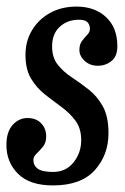

<svg xmlns="http://www.w3.org/2000/svg" viewBox="-34 -552 380 584"><path d="M213 -125.5Q213 -161 196 -184.2Q179 -207.5 153.8 -226Q128.5 -244.5 103 -264.5Q77.5 -284.5 60.5 -312.8Q43.5 -341 43.5 -385Q43.5 -427 63.5 -460.2Q83.5 -493.5 118.5 -512.8Q153.5 -532 199 -532Q254 -532 288.5 -500Q323 -468 323 -411Q323 -381 305.2 -366.5Q287.5 -352 263.5 -352Q239.5 -352 223.5 -366.8Q207.5 -381.5 207.5 -400Q207.5 -417 215.5 -427.5Q223.5 -438 231.5 -446.2Q239.5 -454.5 239.5 -464.5Q239.5 -476.5 232.2 -484.2Q225 -492 206 -492Q171.5 -492 148 -470.8Q124.5 -449.5 124.5 -411Q124.5 -376.5 141.8 -355Q159 -333.5 184.8 -316.5Q210.5 -299.5 236 -279.5Q261.5 -259.5 278.8 -228.5Q296 -197.5 296 -147Q296 -80.5 254.2 -34.2Q212.5 12 127 12Q56.5 12 21 -23.2Q-14.5 -58.5 -14.5 -111Q-14.5 -151 4.5 -172Q23.5 -193 49.5 -193Q76 -193 91.2 -177Q106.5 -161 106.5 -137Q106.5 -118 96.8 -106Q87 -94 77.2 -84.8Q67.5 -75.5 67.5 -65.5Q67.5 -48.5 81 -38.8Q94.5 -29 127.5 -29Q166.5 -29 189.8 -58.2Q213 -87.5 213 -125.5Z"/></svg>

Font: Besley* Condensed
Style: Italic
Weight: 400
Width: 3
Italic angle: -13°
Designer: Owen Earl
Foundry: indestructible type*
Version: Version 3.000; ttfautohint (v1.8.3)